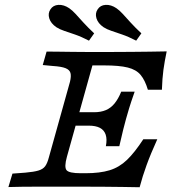

<svg xmlns="http://www.w3.org/2000/svg" viewBox="-20 -787 758 807"><path d="M187.1 -2.4Q162.1 -2.4 131.9 -2.4Q101.6 -2.4 71.4 -2Q41.1 -1.6 15.3 -0.8L32.3 -57.3L86.3 -61.3Q122.6 -64.5 141.5 -70.2Q160.5 -75.8 169.8 -88.3Q179 -100.8 185.5 -125.8L274.2 -443.5Q279.8 -466.9 276.2 -480.2Q272.6 -493.5 255.6 -500.4Q238.7 -507.3 201.6 -509.7L159.7 -513.7L175.8 -570.2Q193.5 -570.2 222.6 -569.8Q251.6 -569.4 284.7 -569Q317.7 -568.5 346 -568.5H349.2H446Q494.4 -568.5 533.9 -569Q573.4 -569.4 608.9 -569.8Q644.4 -570.2 680.6 -571Q671.8 -529 666.9 -493.5Q662.1 -458.1 660.5 -409.7H601.6Q589.5 -450 571 -472.2Q552.4 -494.4 516.9 -503.2Q481.5 -512.1 416.9 -512.1H368.5L261.3 -128.2Q249.2 -84.7 259.7 -71.8Q270.2 -58.9 319.4 -58.9H339.5Q400 -58.9 440.7 -71.4Q481.5 -83.9 513.7 -114.9Q546 -146 582.3 -201.6H641.1Q612.9 -139.5 596 -92.7Q579 -46 566.9 0Q531.5 -0.8 496 -1.2Q460.5 -1.6 421.4 -2Q382.3 -2.4 333.9 -2.4H192.7ZM268.5 -258.9 284.7 -315.3H474.2L458.1 -258.9ZM425 -172.6Q430.6 -201.6 424.2 -221Q417.7 -240.3 400 -249.6Q382.3 -258.9 352.4 -258.9L375.8 -315.3Q404 -315.3 425 -324.2Q446 -333.1 461.7 -352.4Q477.4 -371.8 489.5 -401.6H546Q529.8 -355.6 522.6 -331.5Q515.3 -307.3 509.7 -287.1Q504 -266.9 498 -242.7Q491.9 -218.5 481.5 -172.6ZM354 -616.1Q321 -633.1 295.2 -641.9Q269.4 -650.8 250 -657.3Q230.6 -663.7 216.9 -672.6Q193.5 -688.7 187.1 -709.7Q180.6 -730.6 191.9 -747.6Q203.2 -765.3 225.8 -766.5Q248.4 -767.7 271 -752.4Q283.9 -743.5 297.6 -728.6Q311.3 -713.7 329.8 -693.1Q348.4 -672.6 375.8 -646.8ZM552.4 -616.1Q519.4 -633.1 493.5 -641.9Q467.7 -650.8 448.4 -657.3Q429 -663.7 415.3 -672.6Q391.9 -688.7 385.5 -709.7Q379 -730.6 390.3 -747.6Q401.6 -765.3 424.2 -766.5Q446.8 -767.7 469.4 -752.4Q482.3 -743.5 496 -728.6Q509.7 -713.7 528.2 -693.1Q546.8 -672.6 574.2 -646.8Z"/></svg>

Font: Playfair 5pt SemiExpanded Light
Style: Italic
Weight: 300
Width: 6
Italic angle: -15.6°
Designer: Claus Eggers Sørensen
Foundry: Claus Eggers Sørensen
Version: Version 2.203